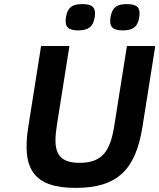

<svg xmlns="http://www.w3.org/2000/svg" viewBox="-20 -900 776 935"><path d="M366.9 -107C251.3 -107 238.5 -173.7 257.2 -292L318.1 -676H180.1L117.7 -282C84.8 -74.8 145.8 15 348.6 15C552.7 15 640.8 -74.6 673.7 -282L736.1 -676H598.1L536.9 -290C517.6 -167.9 481.8 -107 366.9 -107ZM597.4 -880C548.6 -880 525.7 -863.4 518.2 -816C511 -770.2 528 -752 577.1 -752C625.1 -752 650.6 -767.8 658.2 -816C665.9 -864.3 646.6 -880 597.4 -880ZM380.4 -880C331.6 -880 308.7 -863.4 301.2 -816C294 -770.2 311 -752 360.1 -752C408.1 -752 433.6 -767.8 441.2 -816C448.9 -864.3 429.6 -880 380.4 -880Z"/></svg>

Font: Fog Sans
Style: It
Weight: 700
Foundry: Intel Corporation
Version: Version 1.00